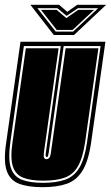

<svg xmlns="http://www.w3.org/2000/svg" viewBox="-25 -765 460 796"><path d="M415 -745 282 -620H198L101 -745H220L254 -716L295 -745ZM382 -731H298L251 -699L213 -731H130L206 -634H278ZM365 -724 276 -641H210L145 -724H210L250 -690L299 -724ZM151 11Q91 11 53.5 -3.5Q16 -18 2.5 -58Q-11 -98 1 -176L60 -592H412L353 -176Q342 -98 317 -57.5Q292 -17 251.5 -3Q211 11 151 11ZM153 -7Q208 -7 245 -20Q282 -33 304 -69.5Q326 -106 336 -176L392 -574H239L177 -132Q175 -121 174 -118Q173 -114 169 -114Q166 -114 165 -118Q163 -121 165 -132L227 -574H74L18 -176Q8 -106 20 -69.5Q32 -33 65.5 -20Q99 -7 153 -7ZM155 -16Q104 -16 72 -28Q40 -40 28.5 -74.5Q17 -109 27 -176L82 -565H218L157 -132Q155 -115 158 -111Q161 -105 167 -105Q174 -105 179 -110.5Q184 -116 186 -132L247 -565H383L328 -176Q318 -109 297.5 -74.5Q277 -40 242 -28Q207 -16 155 -16Z"/></svg>

Font: Alumni Sans Collegiate One
Style: Italic
Weight: 400
Italic angle: -8°
Designer: Robert E. Leuschke
Foundry: Robert E. Leuschke
Version: Version 1.100